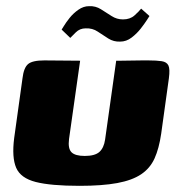

<svg xmlns="http://www.w3.org/2000/svg" viewBox="-20 -596 582 623"><path d="M240 -399 204 -145Q200 -114 212 -102Q224 -90 255 -90Q288 -90 302.5 -103Q317 -116 321 -143L357 -399Q358 -399 372.5 -399Q387 -399 406.5 -399.5Q426 -400 442 -400Q458 -400 461 -400Q488 -400 504.5 -397.5Q521 -395 526.5 -383.5Q532 -372 528 -342L503 -162Q496 -114 481.5 -82Q467 -50 438 -30.5Q409 -11 360.5 -2Q312 7 238 7Q145 7 96 -5.5Q47 -18 32.5 -51.5Q18 -85 26 -148L53 -342Q57 -376 71 -388Q85 -400 124 -400Q154 -400 182 -399.5Q210 -399 240 -399ZM370 -461Q349 -460 331.5 -471Q314 -482 297 -493.5Q280 -505 258 -504Q239 -504 226 -491Q213 -478 208 -473L180 -500Q181 -501 187.5 -512Q194 -523 206 -538Q218 -553 234.5 -564.5Q251 -576 269 -576Q290 -577 307.5 -566Q325 -555 342 -544Q359 -533 379 -533Q402 -533 416.5 -546Q431 -559 438 -568L465 -544Q465 -544 457 -531.5Q449 -519 436.5 -503Q424 -487 407 -474Q390 -461 370 -461Z"/></svg>

Font: Genos Thin ExtraBold
Style: Italic
Weight: 800
Italic angle: -8°
Version: Version 1.010